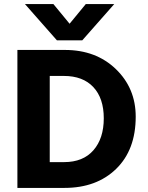

<svg xmlns="http://www.w3.org/2000/svg" viewBox="-20 -918 723 938"><path d="M382 -721H258L102 -898H241L320 -802L399 -898H538ZM292 -547H223V-126H293Q386 -126 436.5 -184Q487 -242 487 -340Q487 -438 436 -492.5Q385 -547 292 -547ZM295 0H65V-674H297Q449 -674 546 -580.5Q643 -487 643 -348Q643 -186 547.5 -93Q452 0 295 0Z"/></svg>

Font: Hind Kochi
Style: Bold
Weight: 700
Designer: Dhruvi Tolia
Foundry: Indian Type Foundry
Version: Version 0.702;PS 1.0;hotconv 1.0.81;makeotf.lib2.5.63406